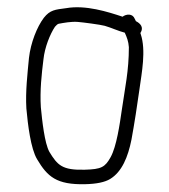

<svg xmlns="http://www.w3.org/2000/svg" viewBox="-20 -474 455 517"><path d="M327 -347C327 -283 316.7 -238.8 308 -178C302.4 -139 293.8 -79.7 278 -51C262.8 -23.6 252.8 -18.2 208 -17C147.2 -15.4 134.7 -29.4 113 -65C99.9 -88.3 93.4 -150.3 90 -185C87.1 -230 92.1 -274.7 97 -314C100.4 -346.7 114.8 -382.2 128 -402C132 -406.7 135.3 -409.3 138 -410C151.8 -412.5 171.6 -416.3 189 -415C202.4 -414 250.5 -407.7 262 -404.5C278.5 -399.9 299.1 -390.2 316 -386C321.7 -373.3 325.8 -363 327 -347ZM310 -429C270.6 -442.1 210.5 -461.3 158 -452C128.5 -448.1 114.9 -447.4 98 -426C79.6 -401.5 62.7 -359.2 58 -318C54.1 -276.6 48.3 -227.8 51 -182C54.9 -139 62.6 -73.5 80 -45C107.7 1.8 132.3 23.7 209 22C239.7 21.3 262.2 16.7 276.5 8C308.4 -11.3 324.7 -51.5 334 -98C341.8 -140.5 349.8 -192.1 355.5 -233.5C361.7 -278.5 373.6 -338.1 359 -382C359 -382.7 358.7 -383.7 358 -385C368.5 -400.8 357 -411.5 346 -417L343 -423C337.3 -438.1 320.3 -436.8 310 -429Z"/></svg>

Font: Just Breathe
Style: Regular
Weight: 400
Foundry: Cannot Into Space Fonts
Version: Version 0.72